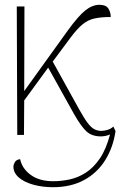

<svg xmlns="http://www.w3.org/2000/svg" viewBox="-20 -563 502 801"><path d="M52 0 50 -536H82L81 -183L263 -436Q308 -498 337 -520.5Q366 -543 395 -543Q422 -543 432 -527.5Q442 -512 442 -492Q402 -492 374.5 -486Q347 -480 324.5 -461.5Q302 -443 275 -407L200 -306L309 -109Q330 -71 345 -51Q360 -31 373.5 -24Q387 -17 403 -17Q414 -17 428 -21Q442 -25 453 -35L462 -16Q452 52 419 105Q386 158 331 188Q276 218 201 218Q157 218 119 207.5Q81 197 58.5 177.5Q36 158 36 132Q36 124 42 113.5Q48 103 64 101Q72 140 108 166.5Q144 193 202 193Q236 193 271 185.5Q306 178 338.5 157Q371 136 397 97.5Q423 59 439 -2Q427 3 417.5 4.5Q408 6 401 6Q363 6 340.5 -15Q318 -36 289 -87L181 -281L81 -144L80 0Z"/></svg>

Font: Noto Serif Thin
Style: Regular
Weight: 100
Designer: Monotype Design Team
Foundry: Monotype Imaging Inc.
Version: Version 2.015